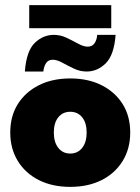

<svg xmlns="http://www.w3.org/2000/svg" viewBox="-20 -719 548 749"><path d="M254 10Q184 10 131.5 -16.5Q79 -43 49.5 -91Q20 -139 20 -202Q20 -266 49.5 -313Q79 -360 131.5 -386.5Q184 -413 254 -413Q324 -413 376.5 -386.5Q429 -360 458.5 -313Q488 -266 488 -202Q488 -139 458.5 -91Q429 -43 376.5 -16.5Q324 10 254 10ZM254 -120Q283 -120 300.5 -142Q318 -164 318 -202Q318 -240 300.5 -261.5Q283 -283 254 -283Q225 -283 207.5 -261.5Q190 -240 190 -202Q190 -164 207.5 -142Q225 -120 254 -120ZM318 -440Q292 -440 268 -451.5Q244 -463 223 -474.5Q202 -486 186 -486Q168 -486 159.5 -472.5Q151 -459 149 -440H77Q83 -520 115.5 -551.5Q148 -583 190 -583Q216 -583 240 -571.5Q264 -560 285 -548.5Q306 -537 322 -537Q340 -537 349 -550.5Q358 -564 359 -583H431Q425 -504 392.5 -472Q360 -440 318 -440ZM94 -609V-699H414V-609Z"/></svg>

Font: Rokkitt SemiBold Black
Style: Regular
Weight: 900
Version: Version 3.103